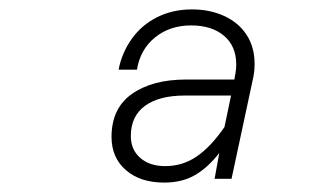

<svg xmlns="http://www.w3.org/2000/svg" viewBox="-20 -728 690 408"><path d="M446 -403Q422 -372 394.5 -356Q367 -340 329 -340Q278 -340 247.5 -366.5Q217 -393 217 -437Q217 -498 260.5 -528.5Q304 -559 375 -559H478L479 -565Q482 -579 482 -591Q482 -630 456 -652Q430 -674 386 -674Q341 -674 309.5 -648.5Q278 -623 271 -580H232Q239 -616 260 -645.5Q281 -675 314 -691.5Q347 -708 388 -708Q426 -708 456.5 -694Q487 -680 504 -654Q521 -628 521 -592Q521 -574 517 -558L472 -348H436ZM331 -375Q368 -375 398 -395.5Q428 -416 457 -458L471 -525H373Q318 -525 288 -503Q258 -481 258 -439Q258 -410 278 -392.5Q298 -375 331 -375Z"/></svg>

Font: Azeret Mono Thin
Style: Italic
Weight: 100
Italic angle: -12°
Designer: Martin Vácha
Foundry: Displaay
Version: Version 1.000; Glyphs 3.0.3, build 3074